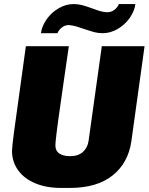

<svg xmlns="http://www.w3.org/2000/svg" viewBox="-20 -913 730 943"><path d="M318 -686 290 -492Q286 -462 275 -386.5Q264 -311 258 -261Q252 -211 252 -200Q252 -172 271.5 -159Q291 -146 324 -146Q364 -146 387 -166.5Q410 -187 415 -221L480 -686H690L625 -218Q609 -111 532 -50.5Q455 10 323 10H280Q207 10 152.5 -13Q98 -36 68.5 -77.5Q39 -119 39 -172Q39 -189 48.5 -262Q58 -335 75 -454L107 -686ZM485 -750Q463 -750 445.5 -754.5Q428 -759 398 -769Q373 -778 355.5 -783Q338 -788 318 -790Q300 -790 285 -779Q270 -768 262 -750H181Q186 -786 209.5 -819Q233 -852 268.5 -872.5Q304 -893 341 -893Q363 -893 382.5 -888Q402 -883 432 -872Q456 -863 473.5 -858Q491 -853 508 -853Q526 -853 541 -864Q556 -875 564 -893H645Q640 -857 616.5 -824Q593 -791 557.5 -770.5Q522 -750 485 -750Z"/></svg>

Font: Chivo Black Italic
Style: Regular
Weight: 900
Italic angle: -8.05°
Designer: Hector Gatti
Foundry: Omnibus-Type
Version: Version 1.007